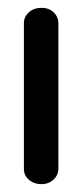

<svg xmlns="http://www.w3.org/2000/svg" viewBox="-20 -460 210 490"><path d="M86 10Q67 10 54 -1Q41 -12 41 -29V-401Q41 -417 53.5 -428.5Q66 -440 86 -440Q105 -440 117 -428.5Q129 -417 129 -400V-30Q129 -13 116.5 -1.5Q104 10 86 10Z"/></svg>

Font: Dongle
Style: Bold
Weight: 700
Designer: Yanghee Ryu
Foundry: Yanghee Ryu
Version: Version 2.000